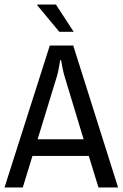

<svg xmlns="http://www.w3.org/2000/svg" viewBox="-21 -832 544 852"><path d="M242 -691 144 -809 145 -812H227L306 -691ZM416 0 373 -140H123L80 0H-1L200 -630H304L503 0ZM232 -495 146 -214H350L265 -495Q261 -508 256 -532.5Q251 -557 250 -565H246Q245 -557 240.5 -532.5Q236 -508 232 -495Z"/></svg>

Font: Pragati Narrow
Style: Regular
Weight: 400
Designer: Hector Gatti, Marcela Romero, Pablo Cosgaya and Nicolas Silva
Foundry: Omnibus-Type
Version: Version 1.010; ttfautohint (v1.3)